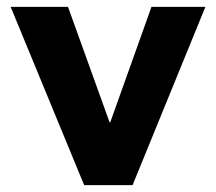

<svg xmlns="http://www.w3.org/2000/svg" viewBox="-20 -533 629 559"><path d="M225 6 11 -513H178L299 -177H301L421 -513H578L366 6Z"/></svg>

Font: REM Medium SemiBold
Style: Regular
Weight: 600
Version: Version 1.005;gftools[0.9.28]